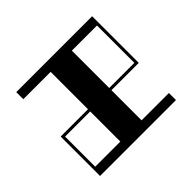

<svg xmlns="http://www.w3.org/2000/svg" viewBox="-134 -747 923 923"><g transform="rotate(-45 328.0 -285.0)"><path d="M70 -268H255.8V-522H70V-570H586V-253H400.2V-48H586V0H70ZM255.8 -48V-253H85V-48ZM571 -268V-522H400.2V-268Z"/></g></svg>

Font: Facade Sud
Style: Regular
Weight: 100
Designer: Éléonore Fines
Foundry: Velvetyne Type Foundry
Version: Version 1.001;Glyphs 3.2 (3202)